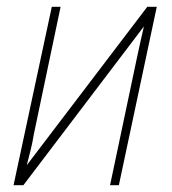

<svg xmlns="http://www.w3.org/2000/svg" viewBox="-20 -547 509 567"><path d="M20 0H49L405 -469Q400 -446 395 -425Q390 -404 386 -384L305 0H331L443 -527H415L59 -59Q65 -82 70.5 -104Q76 -126 80 -151L159 -527H133Z"/></svg>

Font: Noto Sans UI SemiCondensed Thin
Style: Italic
Weight: 250
Width: 4
Italic angle: -12°
Designer: Monotype Design Team
Foundry: Monotype Imaging Inc.
Version: Version 1.901